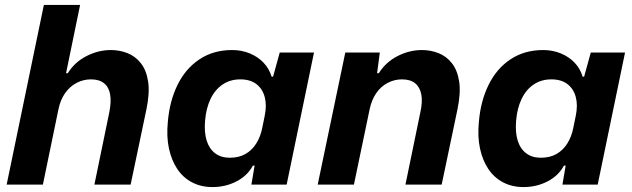

<svg xmlns="http://www.w3.org/2000/svg" viewBox="-20 -749 2564 779"><path d="M7 0 158 -729H305L248 -452H255Q283 -497 331 -521.5Q379 -546 430 -546Q465 -546 497 -533.5Q529 -521 551.5 -492.5Q574 -464 581 -418Q588 -372 574 -305L510 0H363L423 -291Q432 -335 427 -365Q422 -395 402.5 -411Q383 -427 349 -427Q318 -427 290.5 -412.5Q263 -398 244 -371Q225 -344 217 -305L154 0Z M842 10Q796 10 759.5 -9Q723 -28 699.5 -63Q676 -98 665.5 -146.5Q655 -195 661 -255Q668 -339 700.5 -405Q733 -471 789.5 -508.5Q846 -546 922 -546Q960 -546 993 -532.5Q1026 -519 1049 -495Q1072 -471 1082 -438H1088L1115 -536H1254L1143 0H1000L1013 -77H1006Q984 -36 939.5 -13Q895 10 842 10ZM912 -109Q949 -109 975.5 -124Q1002 -139 1019.5 -166.5Q1037 -194 1044 -230L1054 -279Q1063 -322 1054 -355.5Q1045 -389 1020 -408Q995 -427 955 -427Q914 -427 883 -406Q852 -385 834 -347Q816 -309 812 -259Q808 -212 818.5 -178.5Q829 -145 853 -127Q877 -109 912 -109Z M1269 0 1381 -536H1521L1510 -452H1517Q1545 -497 1593 -521.5Q1641 -546 1692 -546Q1727 -546 1759 -533.5Q1791 -521 1813.5 -492.5Q1836 -464 1843 -418Q1850 -372 1836 -305L1772 0H1625L1685 -291Q1695 -335 1689.5 -365Q1684 -395 1664.5 -411Q1645 -427 1611 -427Q1580 -427 1552.5 -412.5Q1525 -398 1506.5 -371Q1488 -344 1480 -307L1416 0Z M2104 10Q2058 10 2021.5 -9Q1985 -28 1961.5 -63Q1938 -98 1927.5 -146.5Q1917 -195 1923 -255Q1930 -339 1962.5 -405Q1995 -471 2051.5 -508.5Q2108 -546 2184 -546Q2222 -546 2255 -532.5Q2288 -519 2311 -495Q2334 -471 2344 -438H2350L2377 -536H2516L2405 0H2262L2275 -77H2268Q2246 -36 2201.5 -13Q2157 10 2104 10ZM2174 -109Q2211 -109 2237.5 -124Q2264 -139 2281.5 -166.5Q2299 -194 2306 -230L2316 -279Q2325 -322 2316 -355.5Q2307 -389 2282 -408Q2257 -427 2217 -427Q2176 -427 2145 -406Q2114 -385 2096 -347Q2078 -309 2074 -259Q2070 -212 2080.5 -178.5Q2091 -145 2115 -127Q2139 -109 2174 -109Z"/></svg>

Font: Mona Sans ExtraLight
Style: Bold Italic
Weight: 700
Italic angle: -11.6951°
Version: Version 2.000